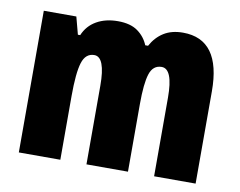

<svg xmlns="http://www.w3.org/2000/svg" viewBox="-66 -650 921 738"><g transform="rotate(10 394.5 -281.5)"><path d="M592 -563Q740 -563 740 -360V0H578V-307Q578 -419 534 -419Q500 -419 488 -381.5Q476 -344 476 -264V0H314V-307Q314 -419 271 -419Q237 -419 224.5 -379Q212 -339 212 -248V0H50V-553H177L195 -485H204Q220 -523 255 -543Q290 -563 338 -563Q387 -563 415.5 -542.5Q444 -522 457 -490H468Q487 -525 517.5 -544Q548 -563 592 -563Z"/></g></svg>

Font: Noto Sans Tamil ExtraCondensed Black
Style: Regular
Weight: 900
Width: 2
Designer: Jelle Bosma - Monotype Design Team
Foundry: Monotype Imaging Inc.
Version: Version 2.004; ttfautohint (v1.8.4.7-5d5b)